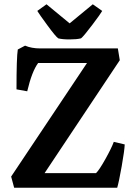

<svg xmlns="http://www.w3.org/2000/svg" viewBox="-20 -876 635 896"><path d="M168 -650H530L539 -595L188 -68H428Q443 -82 472 -134Q501 -186 511 -214L562 -202Q561 -174 548 -100.5Q535 -27 527 0H46L32 -52L386 -582H158Q129 -543 107 -450L57 -459Q57 -607 63 -645L97 -663Q127 -650 168 -650ZM358 -697Q338 -692 304.5 -692Q271 -692 252 -697Q240 -705 201.5 -757.5Q163 -810 154 -825L197 -856L305 -767L413 -856L457 -825Q450 -812 410 -759Q370 -706 358 -697Z"/></svg>

Font: Buenard
Style: Bold
Weight: 700
Foundry: FontFuror
Version: Version 1.002 2011